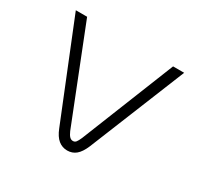

<svg xmlns="http://www.w3.org/2000/svg" viewBox="-119 -646 816 795"><g transform="rotate(30 289.0 -248.5)"><path d="M289 12Q265 12 246.5 -3Q228 -18 215 -51L30 -509H84L260 -64Q267 -48 274 -41Q281 -34 290 -34Q299 -34 304.5 -41Q310 -48 317 -64L495 -509H548L362 -50Q348 -17 330.5 -2.5Q313 12 289 12Z"/></g></svg>

Font: MuseoModerno Thin ExtraLight
Style: Regular
Weight: 250
Version: Version 1.002